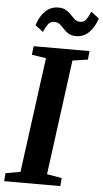

<svg xmlns="http://www.w3.org/2000/svg" viewBox="-69 -1003 560 1041"><g transform="rotate(5 211.0 -482.0)"><path d="M-5.5 0 -1.5 -44 78.5 -58 162.5 -684 84.5 -696 90.5 -743H394.5L389.5 -696L306.5 -684L223 -58L304 -44L300.5 0ZM314 -817.5Q288.5 -817.5 272.5 -827.5Q256.5 -837.5 244.8 -850.8Q233 -864 220.8 -874Q208.5 -884 191.5 -884Q168.5 -884 156.2 -866.8Q144 -849.5 133.5 -824.5L90.5 -857.5Q105.5 -906 135 -934.8Q164.5 -963.5 206 -963.5Q231.5 -963.5 248 -953.5Q264.5 -943.5 276.5 -930.5Q288.5 -917.5 300.2 -907.2Q312 -897 328.5 -896.5Q350.5 -896.5 363 -914Q375.5 -931.5 385.5 -956.5L429 -923.5Q413.5 -875 384.2 -846.2Q355 -817.5 314 -817.5Z"/></g></svg>

Font: Merriweather 28pt
Style: Bold Italic
Weight: 700
Italic angle: -7.8°
Version: Version 2.101